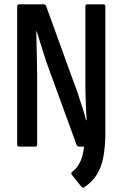

<svg xmlns="http://www.w3.org/2000/svg" viewBox="-20 -675 564 884"><path d="M355 185 311 130Q304 121 314 115Q337 97 350 68.5Q363 40 367 0H344Q337 0 333 -7L209 -347Q191 -395 176.5 -442.5Q162 -490 149 -531H147Q148 -502 148.5 -466.5Q149 -431 150 -396Q151 -361 151 -330V-10Q151 0 142 0H68Q59 0 59 -10V-645Q59 -655 68 -655H181Q190 -655 192 -648L319 -298Q330 -270 340.5 -238Q351 -206 360.5 -176.5Q370 -147 376 -122H379Q377 -149 375.5 -183Q374 -217 373.5 -251.5Q373 -286 373 -312V-645Q373 -655 382 -655H456Q465 -655 465 -645V-52Q464 7 455 52Q446 97 425.5 129.5Q405 162 371 185Q361 193 355 185Z"/></svg>

Font: Sofia Sans Condensed SemiBold
Style: Regular
Weight: 600
Designer: Botio Nikoltchev, Ani Petrova
Foundry: lettersoup
Version: Version 4.101